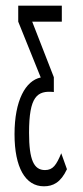

<svg xmlns="http://www.w3.org/2000/svg" viewBox="-20 -643 290 674"><path d="M134 11C166 11 193 -2 215 -49L195 -105C178 -64 166 -46 138 -46C99 -46 82 -81 82 -177C82 -304 110 -326 169 -320V-372L93 -567H197V-623H44V-567L123 -371C70 -360 31 -291 31 -172C31 -55 69 11 134 11Z"/></svg>

Font: Inconsolata UltraCondensed Thin
Style: Regular
Weight: 100
Width: 1
Monospace: yes
Designer: Raph Levien, Cyreal, Brenton Simpson
Foundry: Raph Levien, Cyreal, Google
Version: Version 3.100